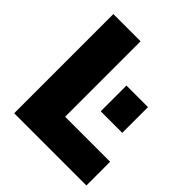

<svg xmlns="http://www.w3.org/2000/svg" viewBox="-194 -841 972 972"><g transform="rotate(45 292.5 -355.0)"><path d="M61 0V-710H255.9V-169.9H578.1V0ZM363.8 -316.9V-501H518.1V-316.9Z"/></g></svg>

Font: Rawline Black
Style: Regular
Weight: 900
Designer: Matt McInerney, Pablo Impallari, Rodrigo Fuenzalida
Foundry: Matt McInerney, Pablo Impallari, Rodrigo Fuenzalida
Version: Version 4.020;PS 004.020;hotconv 1.0.88;makeotf.lib2.5.64775